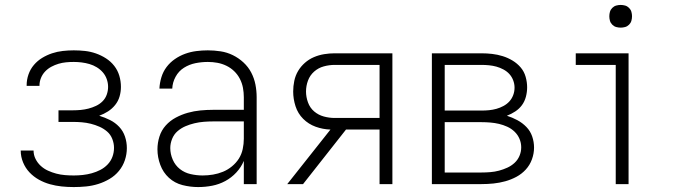

<svg xmlns="http://www.w3.org/2000/svg" viewBox="-20 -746 2790 778"><path d="M279 12Q254 12 230 9.5Q206 7 182.5 0.5Q159 -6 137.5 -18Q116 -30 99.5 -47.5Q83 -65 73.5 -88Q64 -111 64 -135V-136H116Q116 -118 124 -102Q132 -86 145 -74Q158 -62 174.5 -54.5Q191 -47 208 -42.5Q225 -38 243 -36.5Q261 -35 279 -35Q297 -35 315.5 -37Q334 -39 352 -44Q370 -49 386.5 -57.5Q403 -66 416 -79.5Q429 -93 435.5 -110.5Q442 -128 442 -147Q442 -165 435 -183Q428 -201 414 -213Q400 -225 383 -232.5Q366 -240 348 -244.5Q330 -249 311.5 -250.5Q293 -252 275 -252H217V-299H275Q291 -299 307 -300.5Q323 -302 338.5 -306Q354 -310 369 -317Q384 -324 395.5 -335.5Q407 -347 412.5 -362.5Q418 -378 418 -394Q418 -410 412.5 -425.5Q407 -441 396.5 -453Q386 -465 372 -473.5Q358 -482 342.5 -486.5Q327 -491 311 -493Q295 -495 279 -495Q263 -495 247.5 -493.5Q232 -492 217 -487.5Q202 -483 188 -475.5Q174 -468 163 -456.5Q152 -445 146 -430Q140 -415 140 -400V-398H88V-401Q88 -423 95.5 -444.5Q103 -466 117.5 -483Q132 -500 151 -511.5Q170 -523 191 -530Q212 -537 234.5 -539.5Q257 -542 279 -542Q302 -542 324.5 -539.5Q347 -537 368.5 -529.5Q390 -522 409.5 -509.5Q429 -497 443 -479Q457 -461 463.5 -439Q470 -417 470 -394Q470 -374 464.5 -355Q459 -336 446.5 -320.5Q434 -305 417.5 -294.5Q401 -284 382 -277Q405 -270 426 -259.5Q447 -249 463 -232Q479 -215 486.5 -192.5Q494 -170 494 -146Q494 -121 486 -97Q478 -73 462 -53.5Q446 -34 424 -21Q402 -8 378 -0.5Q354 7 329 9.5Q304 12 279 12Z M783 12Q751 12 719.5 4Q688 -4 664.5 -25.5Q641 -47 629.5 -78Q618 -109 618 -141Q618 -167 626 -192.5Q634 -218 651.5 -237.5Q669 -257 692.5 -269.5Q716 -282 741 -289Q766 -296 792 -298.5Q818 -301 844 -301H968V-352Q968 -371 964.5 -390Q961 -409 952 -426.5Q943 -444 929 -457.5Q915 -471 897.5 -479.5Q880 -488 861 -491.5Q842 -495 822 -495Q797 -495 772 -490Q747 -485 725.5 -471.5Q704 -458 691.5 -435Q679 -412 678 -387H626Q627 -410 634 -433Q641 -456 655 -474.5Q669 -493 688.5 -506.5Q708 -520 730 -528Q752 -536 775.5 -539Q799 -542 822 -542Q848 -542 874 -538Q900 -534 923.5 -522.5Q947 -511 966.5 -493Q986 -475 998 -452Q1010 -429 1015 -403.5Q1020 -378 1020 -352V0H968V-94Q957 -68 937.5 -47Q918 -26 893 -12.5Q868 1 840 6.5Q812 12 783 12ZM801 -35Q822 -35 843 -38.5Q864 -42 883.5 -50Q903 -58 920 -72Q937 -86 948 -103.5Q959 -121 963.5 -142Q968 -163 968 -184V-254H844Q825 -254 806 -252.5Q787 -251 768 -246.5Q749 -242 731.5 -234.5Q714 -227 699.5 -214.5Q685 -202 677.5 -183.5Q670 -165 670 -146Q670 -122 680 -99Q690 -76 709 -61Q728 -46 752.5 -40.5Q777 -35 801 -35Z M1144 0 1319 -221Q1288 -222 1259 -232.5Q1230 -243 1208.5 -264.5Q1187 -286 1177.5 -315.5Q1168 -345 1168 -375Q1168 -397 1172.5 -418.5Q1177 -440 1188 -458.5Q1199 -477 1215.5 -491.5Q1232 -506 1252 -514.5Q1272 -523 1293.5 -526.5Q1315 -530 1336 -530H1570V0H1518V-221H1382L1208 0ZM1336 -268H1518V-483H1336Q1314 -483 1292 -477Q1270 -471 1253 -456Q1236 -441 1228 -419.5Q1220 -398 1220 -375Q1220 -353 1228 -331Q1236 -309 1253 -294.5Q1270 -280 1292 -274Q1314 -268 1336 -268Z M1730 0V-530H1931Q1953 -530 1974.5 -527.5Q1996 -525 2017 -518.5Q2038 -512 2057 -500.5Q2076 -489 2090 -472.5Q2104 -456 2110 -434.5Q2116 -413 2116 -392Q2116 -373 2111 -354Q2106 -335 2095 -320Q2084 -305 2068 -294.5Q2052 -284 2034 -277Q2056 -270 2076.5 -259Q2097 -248 2113 -231.5Q2129 -215 2136.5 -193Q2144 -171 2144 -148Q2144 -124 2135.5 -100.5Q2127 -77 2110.5 -59Q2094 -41 2072.5 -29.5Q2051 -18 2027.5 -11.5Q2004 -5 1980 -2.5Q1956 0 1931 0ZM1782 -298H1931Q1947 -298 1962 -299.5Q1977 -301 1991.5 -305Q2006 -309 2020 -316.5Q2034 -324 2044 -335Q2054 -346 2059.5 -360.5Q2065 -375 2065 -391Q2065 -406 2059.5 -420.5Q2054 -435 2044 -446Q2034 -457 2020 -464.5Q2006 -472 1991.5 -476Q1977 -480 1961.5 -481.5Q1946 -483 1931 -483H1782ZM1782 -47H1931Q1949 -47 1967 -48.5Q1985 -50 2002 -54.5Q2019 -59 2035.5 -66.5Q2052 -74 2065 -86Q2078 -98 2085 -114.5Q2092 -131 2092 -149Q2092 -167 2085 -183.5Q2078 -200 2065 -212.5Q2052 -225 2035.5 -232.5Q2019 -240 2002 -244Q1985 -248 1967 -249.5Q1949 -251 1931 -251H1782Z M2475 0V-483H2313V-530H2527V0ZM2495 -634Q2486 -634 2477 -636.5Q2468 -639 2461 -646Q2454 -653 2451.5 -662Q2449 -671 2449 -680Q2449 -689 2451.5 -698Q2454 -707 2461 -714Q2468 -721 2477 -723.5Q2486 -726 2495 -726Q2504 -726 2513 -723.5Q2522 -721 2529 -714Q2536 -707 2538.5 -698Q2541 -689 2541 -680Q2541 -671 2538.5 -662Q2536 -653 2529 -646Q2522 -639 2513 -636.5Q2504 -634 2495 -634Z"/></svg>

Font: Lode Dark Term
Style: Regular
Weight: 400
Monospace: yes
Designer: Belleve Invis
Foundry: Belleve Invis
Version: Version 29.2.0